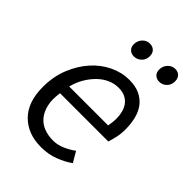

<svg xmlns="http://www.w3.org/2000/svg" viewBox="-204 -780 889 889"><g transform="rotate(45 240.5 -336.0)"><path d="M37 -191Q37 -260 60 -316.5Q83 -373 119.5 -413.5Q156 -454 202.5 -476Q249 -498 297 -498Q338 -498 366.5 -484.5Q395 -471 413 -447.5Q431 -424 439 -391.5Q447 -359 447 -322Q447 -293 441 -267Q435 -241 430 -227H114Q107 -180 115 -146.5Q123 -113 141.5 -91Q160 -69 187 -59Q214 -49 246 -49Q275 -49 303.5 -61.5Q332 -74 355 -91L385 -40Q356 -19 316 -3.5Q276 12 228 12Q141 12 89 -40.5Q37 -93 37 -191ZM377 -279Q379 -291 380.5 -303Q382 -315 382 -329Q382 -350 377 -369.5Q372 -389 361 -404Q350 -419 332 -428Q314 -437 288 -437Q261 -437 235.5 -426Q210 -415 188 -394Q166 -373 148.5 -344Q131 -315 122 -279ZM235 -589Q218 -589 206.5 -599.5Q195 -610 195 -629Q195 -652 210 -668Q225 -684 246 -684Q264 -684 275.5 -673Q287 -662 287 -642Q287 -619 271.5 -604Q256 -589 235 -589ZM401 -589Q384 -589 372.5 -599.5Q361 -610 361 -629Q361 -652 376 -668Q391 -684 412 -684Q430 -684 441 -673Q452 -662 452 -642Q452 -619 437 -604Q422 -589 401 -589Z"/></g></svg>

Font: mr_Source Sans Pro
Style: Italic
Weight: 400
Italic angle: -11°
Designer: Paul D. Hunt
Foundry: Adobe Systems Incorporated
Version: Version 1.036;July 10, 2024;FontCreator 11.5.0.2430 64-bit